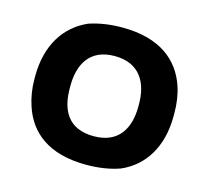

<svg xmlns="http://www.w3.org/2000/svg" viewBox="-85 -634 796 741"><g transform="rotate(15 313.5 -264.0)"><path d="M40 -269V-259C40 -220 46 -185 57 -152C88 -58 166 10 318 10C368 10 413 3 452 -11C540 -49 596 -134 596 -259V-269C596 -308 591 -343 580 -376C548 -470 469 -538 317 -538C267 -538 224 -531 185 -518C96 -479 40 -394 40 -269ZM455 -269V-259C455 -176 420 -104 318 -104C213 -104 181 -175 181 -259V-269C181 -351 215 -424 317 -424C419 -424 455 -352 455 -269Z"/></g></svg>

Font: Asimov
Style: EdgeWide
Weight: 500
Designer: Google
Version: Version 2.000980: 2014